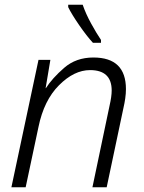

<svg xmlns="http://www.w3.org/2000/svg" viewBox="-20 -786 606 808"><path d="M28 2H88L142 -252Q165 -364 228.5 -427.5Q292 -491 359 -491Q450 -491 450 -405Q450 -380 441 -341L369 2H429L500 -334Q504 -351 507 -371.5Q510 -392 510 -411Q510 -544 373 -544Q300 -544 250 -500.5Q200 -457 173 -415H172L192 -534H142ZM371 -606H405V-618Q386 -646 363.5 -687Q341 -728 328 -766H267V-756Q281 -727 313 -680.5Q345 -634 371 -606Z"/></svg>

Font: Noto Sans UI Light
Style: Italic
Weight: 300
Italic angle: -12°
Designer: Monotype Design Team
Foundry: Monotype Imaging Inc.
Version: Version 1.901